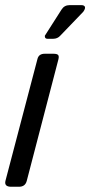

<svg xmlns="http://www.w3.org/2000/svg" viewBox="-39 -713 345 733"><path d="M271.5 -693.4Q282.7 -693.4 285.2 -686.8Q287.6 -680.2 278.8 -668L191.4 -577.1Q180.7 -564.9 163.6 -564.9H142.6Q134.8 -564.9 132.8 -570.6Q130.9 -576.2 133.8 -579.1L195.8 -676.3Q206.5 -693.4 226.6 -693.4ZM184.1 -486.8 63 -22Q57.1 0 33.2 0H3.9Q-23.9 0 -18.1 -22.9L104 -487.8Q108.9 -507.8 131.8 -507.8H165Q178.2 -507.8 182.6 -503.4Q187 -499 184.1 -486.8Z"/></svg>

Font: Allan
Style: Regular
Weight: 400
Designer: Anton Koovit
Foundry: Anton Koovit
Version: Version 1.002